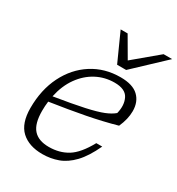

<svg xmlns="http://www.w3.org/2000/svg" viewBox="-176 -843 893 966"><g transform="rotate(30 270.5 -360.0)"><path d="M456.5 -173.5Q422.5 -100.5 384.5 -60.8Q346.5 -21 303.8 -5.5Q261 10 213.5 10Q135.5 10 91 -31.2Q46.5 -72.5 46.5 -161.5Q46.5 -267.5 87.2 -349Q128 -430.5 199.5 -476.2Q271 -522 363 -522Q433.5 -522 467 -490.2Q500.5 -458.5 500.5 -404Q500.5 -358.5 477.5 -307Q397.5 -284.5 307.8 -267.2Q218 -250 108 -233.5Q104.5 -206.5 104.5 -178Q104.5 -104 134 -70.8Q163.5 -37.5 224 -37.5Q285.5 -37.5 332.2 -66.2Q379 -95 422 -173.5ZM350.5 -483.5Q294 -483.5 245.5 -457.8Q197 -432 162.5 -383.8Q128 -335.5 113.5 -267.5Q222.5 -285 286.2 -299Q350 -313 384 -326.8Q418 -340.5 437.5 -357.5Q450.5 -409 431.8 -446.2Q413 -483.5 350.5 -483.5ZM541 -730.5 368 -567.5H315.5L242 -730.5H282.5L351 -613L491.5 -730.5Z"/></g></svg>

Font: Newsreader 6pt Light
Style: Italic
Weight: 300
Italic angle: -17°
Designer: Hugues Gentile
Foundry: Production Type
Version: Version 1.003; ttfautohint (v1.8.3)